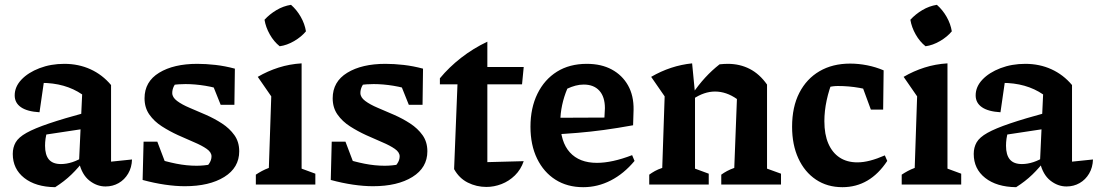

<svg xmlns="http://www.w3.org/2000/svg" viewBox="-20 -766 4557 797"><path d="M418 8Q382 8 351 -16.5Q320 -41 308 -92L321 -374Q251 -422 151 -422Q135 -422 119 -420Q103 -418 89 -415L166 -452L144 -300Q93 -303 67 -321Q41 -339 41 -370Q41 -406 69 -435.5Q97 -465 144 -483Q191 -501 247 -501Q306 -501 355.5 -478.5Q405 -456 441 -413V-95L528 -104Q527 -71 512 -45.5Q497 -20 472.5 -6Q448 8 418 8ZM209 11Q128 10 80.5 -27.5Q33 -65 33 -127Q33 -154 45 -175Q57 -196 90 -214.5Q123 -233 183.5 -253.5Q244 -274 340 -300V-233L135 -202L176 -220Q171 -205 169 -190Q167 -175 167 -161Q167 -123 183 -104Q199 -85 233 -85Q256 -85 280.5 -93Q305 -101 332 -118V-105Q306 -70 276.5 -41.5Q247 -13 209 11Z M747 7Q709 7 664.5 0.5Q620 -6 572 -19L623 -110Q669 -95 712 -86.5Q755 -78 796 -78Q811 -78 826.5 -79.5Q842 -81 857 -84L821 -59Q837 -71 847.5 -86Q858 -101 858 -117Q858 -134 838 -148Q818 -162 786 -175.5Q754 -189 719 -205Q684 -221 652 -241.5Q620 -262 600 -290.5Q580 -319 580 -358Q580 -427 640.5 -464Q701 -501 799 -501Q835 -501 874.5 -496.5Q914 -492 955 -481L921 -387Q875 -403 832 -410Q789 -417 750 -417Q736 -417 721 -416Q706 -415 690 -413L723 -432Q708 -421 701.5 -407.5Q695 -394 695 -380Q695 -362 715 -347Q735 -332 767 -318.5Q799 -305 834.5 -289.5Q870 -274 901.5 -253.5Q933 -233 953 -205Q973 -177 973 -138Q973 -70 911 -31.5Q849 7 747 7ZM572 -19 576 -178H633L693 -20ZM896 -331 835 -483 955 -481 953 -331Z M1042 0V-41Q1054 -49 1067 -56Q1080 -63 1096 -69L1106 -366L1050 -447Q1091 -471 1136.5 -485.5Q1182 -500 1232 -503V-66L1289 -45V0ZM1188 -746Q1212 -725 1228.5 -696Q1245 -667 1250 -636Q1231 -613 1201 -595.5Q1171 -578 1141 -574Q1117 -593 1100 -623Q1083 -653 1078 -684Q1099 -707 1127.5 -724Q1156 -741 1188 -746Z M1528 7Q1490 7 1445.5 0.5Q1401 -6 1353 -19L1404 -110Q1450 -95 1493 -86.5Q1536 -78 1577 -78Q1592 -78 1607.5 -79.5Q1623 -81 1638 -84L1602 -59Q1618 -71 1628.5 -86Q1639 -101 1639 -117Q1639 -134 1619 -148Q1599 -162 1567 -175.5Q1535 -189 1500 -205Q1465 -221 1433 -241.5Q1401 -262 1381 -290.5Q1361 -319 1361 -358Q1361 -427 1421.5 -464Q1482 -501 1580 -501Q1616 -501 1655.5 -496.5Q1695 -492 1736 -481L1702 -387Q1656 -403 1613 -410Q1570 -417 1531 -417Q1517 -417 1502 -416Q1487 -415 1471 -413L1504 -432Q1489 -421 1482.5 -407.5Q1476 -394 1476 -380Q1476 -362 1496 -347Q1516 -332 1548 -318.5Q1580 -305 1615.5 -289.5Q1651 -274 1682.5 -253.5Q1714 -233 1734 -205Q1754 -177 1754 -138Q1754 -70 1692 -31.5Q1630 7 1528 7ZM1353 -19 1357 -178H1414L1474 -20ZM1677 -331 1616 -483 1736 -481 1734 -331Z M2003 -593V-488H2154L2147 -416H2003V-93L2154 -97Q2142 -62 2117.5 -38Q2093 -14 2062 -2Q2031 10 1999 10Q1958 10 1922 -8Q1886 -26 1865 -64L1879 -416H1806V-441Q1844 -487 1894 -526Q1944 -565 2003 -593Z M2401 11Q2335 11 2286 -20Q2237 -51 2209.5 -107.5Q2182 -164 2182 -240Q2182 -318 2211 -377Q2240 -436 2292 -468.5Q2344 -501 2416 -501Q2476 -501 2519.5 -477.5Q2563 -454 2587 -411.5Q2611 -369 2610 -310L2608 -246Q2542 -234 2486.5 -226.5Q2431 -219 2377 -214.5Q2323 -210 2262 -207L2263 -277L2489 -278L2491 -317Q2491 -364 2468 -389.5Q2445 -415 2403 -415Q2386 -415 2369 -410.5Q2352 -406 2335 -398Q2321 -365 2313.5 -330Q2306 -295 2306 -261Q2306 -177 2345.5 -133.5Q2385 -90 2458 -90Q2521 -90 2604 -122L2614 -98Q2570 -45 2515.5 -17Q2461 11 2401 11Z M2675 0V-41Q2686 -49 2698.5 -56Q2711 -63 2729 -69L2739 -366L2683 -447Q2764 -494 2853 -503L2865 -379V-66L2922 -45V0ZM2974 0V-41Q2985 -49 2998 -56Q3011 -63 3028 -69L3039 -355L3164 -415V-66L3222 -45V0ZM2857 -355 2854 -376Q2879 -413 2907 -443.5Q2935 -474 2967 -499Q2977 -500 2985 -500.5Q2993 -501 3001 -501Q3051 -501 3092 -480Q3133 -459 3164 -415L3039 -355Q2995 -386 2948 -386Q2903 -386 2857 -355Z M3477 11Q3414 11 3367 -20.5Q3320 -52 3294 -108.5Q3268 -165 3268 -240Q3268 -322 3298 -380.5Q3328 -439 3382 -470.5Q3436 -502 3509 -502Q3544 -502 3579.5 -495Q3615 -488 3648 -474L3632 -378Q3550 -409 3458 -409Q3438 -409 3418.5 -404Q3399 -399 3382 -390L3439 -438Q3421 -394 3411.5 -349.5Q3402 -305 3402 -263Q3402 -208 3418.5 -170Q3435 -132 3465.5 -112Q3496 -92 3539 -92Q3564 -92 3592.5 -99.5Q3621 -107 3653 -121L3663 -98Q3591 11 3477 11ZM3595 -311 3535 -474H3648L3646 -311Z M3723 0V-41Q3735 -49 3748 -56Q3761 -63 3777 -69L3787 -366L3731 -447Q3772 -471 3817.5 -485.5Q3863 -500 3913 -503V-66L3970 -45V0ZM3869 -746Q3893 -725 3909.5 -696Q3926 -667 3931 -636Q3912 -613 3882 -595.5Q3852 -578 3822 -574Q3798 -593 3781 -623Q3764 -653 3759 -684Q3780 -707 3808.5 -724Q3837 -741 3869 -746Z M4407 8Q4371 8 4340 -16.5Q4309 -41 4297 -92L4310 -374Q4240 -422 4140 -422Q4124 -422 4108 -420Q4092 -418 4078 -415L4155 -452L4133 -300Q4082 -303 4056 -321Q4030 -339 4030 -370Q4030 -406 4058 -435.5Q4086 -465 4133 -483Q4180 -501 4236 -501Q4295 -501 4344.5 -478.5Q4394 -456 4430 -413V-95L4517 -104Q4516 -71 4501 -45.5Q4486 -20 4461.5 -6Q4437 8 4407 8ZM4198 11Q4117 10 4069.5 -27.5Q4022 -65 4022 -127Q4022 -154 4034 -175Q4046 -196 4079 -214.5Q4112 -233 4172.5 -253.5Q4233 -274 4329 -300V-233L4124 -202L4165 -220Q4160 -205 4158 -190Q4156 -175 4156 -161Q4156 -123 4172 -104Q4188 -85 4222 -85Q4245 -85 4269.5 -93Q4294 -101 4321 -118V-105Q4295 -70 4265.5 -41.5Q4236 -13 4198 11Z"/></svg>

Font: Piazzolla 24pt
Style: Bold
Weight: 700
Designer: Juan Pablo del Peral
Foundry: Huerta Tipografica
Version: Version 2.005